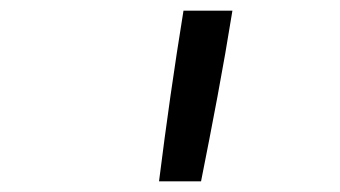

<svg xmlns="http://www.w3.org/2000/svg" viewBox="-20 -792 640 361"><path d="M279 -451Q289 -531 300.5 -611.5Q312 -692 325 -772H417Q404 -691 389 -611Q374 -531 358 -451Z"/></svg>

Font: Iosevka Curly Slab Extended
Style: Italic
Weight: 400
Width: 7
Italic angle: -9°
Monospace: yes
Designer: Belleve Invis
Foundry: Belleve Invis
Version: Version 11.1.0; ttfautohint (v1.8.3)